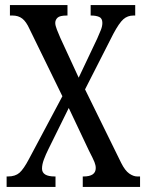

<svg xmlns="http://www.w3.org/2000/svg" viewBox="-20 -734 577 754"><path d="M6 0V-41H11Q40 -41 56.5 -55.5Q73 -70 94 -110L225 -356L96 -620Q83 -649 67.5 -661Q52 -673 29 -673H19V-714H245V-673H242Q215 -673 206 -664.5Q197 -656 197 -644Q197 -634 203.5 -617.5Q210 -601 217 -585L289 -429L362 -583Q370 -601 376 -616Q382 -631 382 -644Q382 -662 369.5 -667.5Q357 -673 338 -673H336V-714H511V-673H504Q481 -673 464.5 -658.5Q448 -644 425 -601L314 -383L456 -94Q471 -64 487.5 -52.5Q504 -41 519 -41H530V0H305V-41H308Q356 -41 356 -74Q356 -85 351 -97.5Q346 -110 329 -143L250 -310L170 -148Q160 -128 152.5 -108Q145 -88 145 -72Q145 -41 195 -41H198V0Z"/></svg>

Font: Noto Serif ExtraCondensed
Style: Regular
Weight: 400
Width: 2
Designer: Monotype Design Team
Foundry: Monotype Imaging Inc.
Version: Version 2.015